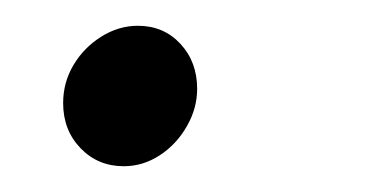

<svg xmlns="http://www.w3.org/2000/svg" viewBox="-20 -121 290 149"><path d="M76 8Q56 8 42.5 -6Q29 -20 29 -41Q29 -57 37 -70.5Q45 -84 58.5 -92.5Q72 -101 87 -101Q107 -101 120 -87Q133 -73 133 -52Q133 -37 125 -23Q117 -9 104 -0.5Q91 8 76 8Z"/></svg>

Font: Red Hat Text
Style: Italic
Weight: 400
Italic angle: -12°
Designer: Pentagram, MCKL
Foundry: Pentagram, MCKL
Version: Version 1.023